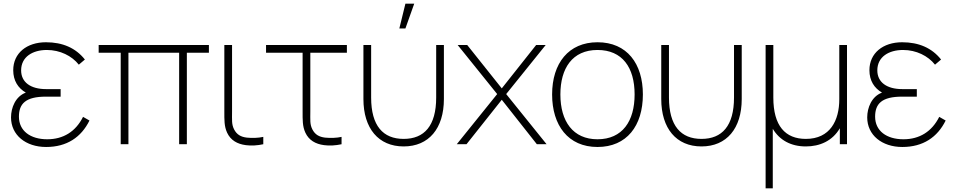

<svg xmlns="http://www.w3.org/2000/svg" viewBox="-20 -785 5197 1045"><path d="M231 15C344 15 422 -38 467 -129L432 -149C392 -69 325 -27 237 -27C145 -27 83 -73 83 -150C83 -221 120 -259 230 -259H310V-300H231C147 -300 95 -337 95 -402C95 -476 158 -513 235 -513C307 -513 371 -481 409 -433L442 -461C392 -524 321 -555 230 -555C126 -555 52 -496 52 -403C52 -345.5 78.5 -305.5 120.5 -281C64 -260 40 -198.5 40 -146C40 -50 120 15 231 15Z M637 0H679V-498H955V0H997V-498H1117V-540H517V-498H637Z M1318 5C1347 9 1381 7 1413 0V-40C1386 -34 1353 -33 1323 -36C1291 -40 1269 -52 1254 -81C1240 -109 1243 -132 1243 -179V-540H1201V-179C1201 -132 1200 -98 1216 -63C1235 -22 1271 -1 1318 5Z M1744 5C1773 9 1807 7 1839 0V-40C1812 -34 1779 -33 1749 -36C1717 -40 1695 -52 1680 -81C1666 -109 1669 -132 1669 -179V-498H1868V-540H1428V-498H1627V-179C1627 -132 1626 -98 1642 -63C1661 -22 1697 -1 1744 5Z M2186.5 -765 2153.5 -630H2186.5L2234.5 -765ZM1958 -246C1958 -86 2040 12 2177 12C2314 12 2396 -86 2396 -246V-540H2354V-254C2354 -100 2289 -29 2177 -29C2065 -29 2000 -100 2000 -254V-540H1958Z M2466 0H2519L2711 -242L2902 0H2955L2735 -273L2950 -540H2898L2711 -304L2523 -540H2471L2686 -273Z M3232 15C3391 15 3479 -100 3479 -271C3479 -438 3393 -555 3232 -555C3075 -555 2985 -441 2985 -271C2985 -103 3072 15 3232 15ZM3232 -27C3099 -27 3030 -124 3030 -271C3030 -413 3095 -513 3232 -513C3367 -513 3434 -418 3434 -271C3434 -126 3368 -27 3232 -27Z M3579 -246C3579 -86 3661 12 3798 12C3935 12 4017 -86 4017 -246V-540H3975V-254C3975 -100 3910 -29 3798 -29C3686 -29 3621 -100 3621 -254V-540H3579Z M4147 240H4186V-84C4223 -22 4285 12 4366 12C4442 12 4511 -18 4551 -87V0H4590V-540H4548V-245C4548 -129 4498 -29 4366 -29C4254 -29 4189 -100 4189 -254V-540H4147Z M4891 15C5004 15 5082 -38 5127 -129L5092 -149C5052 -69 4985 -27 4897 -27C4805 -27 4743 -73 4743 -150C4743 -221 4780 -259 4890 -259H4970V-300H4891C4807 -300 4755 -337 4755 -402C4755 -476 4818 -513 4895 -513C4967 -513 5031 -481 5069 -433L5102 -461C5052 -524 4981 -555 4890 -555C4786 -555 4712 -496 4712 -403C4712 -345.5 4738.5 -305.5 4780.5 -281C4724 -260 4700 -198.5 4700 -146C4700 -50 4780 15 4891 15Z"/></svg>

Font: Hauora ExtraLight
Style: Regular
Weight: 200
Designer: Mikhail Sharanda
Foundry: WCYS & Co.
Version: Version 1.010